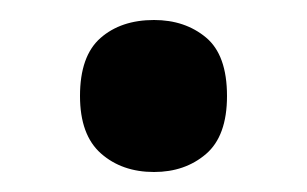

<svg xmlns="http://www.w3.org/2000/svg" viewBox="-20 -448 307 192"><path d="M60 -352Q60 -392 80.5 -410Q101 -428 134 -428Q165 -428 186 -410.5Q207 -393 207 -352Q207 -312 186 -294Q165 -276 134 -276Q102 -276 81 -294.5Q60 -313 60 -352Z"/></svg>

Font: Noto Sans Tamil SemiCondensed SemiBold
Style: Regular
Weight: 600
Width: 4
Designer: Jelle Bosma - Monotype Design Team
Foundry: Monotype Imaging Inc.
Version: Version 2.004; ttfautohint (v1.8.4.7-5d5b)